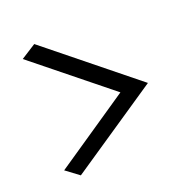

<svg xmlns="http://www.w3.org/2000/svg" viewBox="-97 -693 695 700"><g transform="rotate(-20 250.0 -343.0)"><path d="M447 -322 106 -597 48 -560 341 -324 51 -127 102 -89Z"/></g></svg>

Font: LXGW Marker Gothic
Style: Regular
Weight: 400
Version: Version 1.001